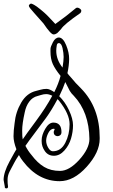

<svg xmlns="http://www.w3.org/2000/svg" viewBox="-25 -892 625 1065"><path d="M2 145Q-5 110 -5 106Q-5 64 28 3.5Q61 -57 66 -64Q50 -106 50 -136.5Q50 -167 56 -209Q62 -271 93 -323.5Q124 -376 176 -388Q181 -389 198.5 -394Q216 -399 233 -399Q250 -399 276 -381Q299 -426 311 -471Q281 -508 268 -536.5Q255 -565 255 -606Q255 -609 255 -620.5Q255 -632 268.5 -658Q282 -684 302 -684Q325 -683 342 -641.5Q359 -600 358.5 -564Q358 -528 349 -486Q354 -478 368.5 -462.5Q383 -447 388 -440Q393 -433 406 -420.5Q419 -408 424 -402Q528 -296 528 -128Q528 -125 528 -122Q528 -47 456 33Q384 113 306 113Q187 113 103 3Q90 -13 80 -32Q62 -5 55 9Q48 23 39 39Q30 55 27 62Q17 83 17 105Q17 127 19 138Q22 153 10 153Q2 153 1 144ZM206 -108Q206 -111 206 -114Q206 -143 226 -177.5Q246 -212 271 -212Q316 -212 316 -159Q316 -145 305 -139.5Q294 -134 283.5 -139.5Q273 -145 273 -159Q273 -163 275 -167Q277 -171 278 -174Q278 -178 274 -178Q255 -178 243 -154.5Q231 -131 231 -111.5Q231 -92 242.5 -72.5Q254 -53 268 -53Q313 -53 337 -99.5Q361 -146 361 -203Q361 -260 302 -334L294 -342Q261 -280 230 -237.5Q199 -195 166 -151.5Q133 -108 116 -83Q131 -54 150 -32Q183 12 220 34Q257 56 308 56Q359 56 415 -6Q471 -68 471 -121Q469 -271 384 -361Q371 -373 362 -388Q346 -419 337 -437Q327 -407 304 -359H303Q336 -327 358 -280Q380 -233 380 -197Q380 -161 369 -123.5Q358 -86 332 -57Q306 -28 274 -28Q242 -28 224 -53.5Q206 -79 206 -108ZM265 -361Q246 -370 231.5 -370Q217 -370 202 -365Q187 -360 182 -359Q156 -353 137.5 -328.5Q119 -304 112 -268Q98 -205 98 -168Q98 -131 101 -119Q117 -143 174 -220Q231 -297 265 -361ZM322 -518Q328 -555 328 -576Q328 -597 322 -624.5Q316 -652 302 -653Q292 -653 290 -641Q287 -623 287 -611Q287 -561 322 -517ZM282 -759Q344 -803 396 -847Q403 -852 413 -847Q426 -840 426 -832Q426 -824 420 -819Q330 -757 314 -731Q312 -729 307 -723.5Q302 -718 299 -715Q296 -712 292 -708Q282 -701 272 -701Q257 -701 216 -762Q148 -838 141.5 -847Q135 -856 135 -860Q135 -864 139.5 -868Q144 -872 147.5 -872Q151 -872 163.5 -865.5Q176 -859 201 -838.5Q226 -818 239.5 -804Q253 -790 282 -759Z"/></svg>

Font: Ruge Boogie
Style: Regular
Weight: 400
Version: Version 1.003